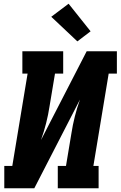

<svg xmlns="http://www.w3.org/2000/svg" viewBox="-20 -1010 647 1030"><path d="M3 0V-120H46L128 -615H100V-735H319V-615H275L246 -441Q239 -395 227.5 -349.5Q216 -304 200 -259L445 -735H607V-615H563L481 -120H509V0H290V-120H334L363 -294Q370 -340 381.5 -385.5Q393 -431 409 -476L164 0ZM395 -788 255 -920 348 -990 466 -842Z"/></svg>

Font: Iosevka Curly Slab HvExObl
Style: Regular
Weight: 900
Width: 7
Italic angle: -9°
Monospace: yes
Designer: Belleve Invis
Foundry: Belleve Invis
Version: Version 11.1.0; ttfautohint (v1.8.3)